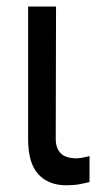

<svg xmlns="http://www.w3.org/2000/svg" viewBox="-20 -550 289 577"><path d="M148.4 -530.3 147.5 -132.8Q147.5 -110.4 156.2 -97.2Q165 -84 178.7 -79.1Q192.4 -74.2 209 -74.2Q220.7 -74.2 242.2 -79.1Q248 -81.1 249 -81.1V-2.9Q233.4 1 217.3 3.9Q201.2 6.8 178.7 6.8Q126 6.8 95.2 -26.4Q64.5 -59.6 64.5 -131.8V-530.3Z"/></svg>

Font: Pretendard GOV Variable
Style: Regular
Weight: 400
Designer: Base glyphs from Inter by Rasmus Andersson; Hangul glyphs from Noto Sans CJK(Source Han Sans) by Jang Soo-young and Kang
Foundry: Kil Hyung-jin
Version: Version 1.307;Glyphs 3.2 (3192)